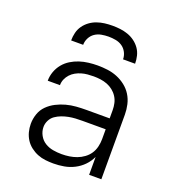

<svg xmlns="http://www.w3.org/2000/svg" viewBox="-135 -846 871 959"><g transform="rotate(20 300.0 -366.0)"><path d="M256 8Q235 8 213.5 5.5Q192 3 172 -5Q152 -13 134.5 -26.5Q117 -40 105.5 -58Q94 -76 88.5 -97Q83 -118 83 -140Q83 -167 92 -193Q101 -219 120 -238Q139 -257 163.5 -269.5Q188 -282 214 -289Q240 -296 267 -298Q294 -300 321 -300H444V-344Q444 -362 440 -380Q436 -398 426 -413.5Q416 -429 401.5 -440.5Q387 -452 370 -458.5Q353 -465 334.5 -467.5Q316 -470 298 -470Q282 -470 265.5 -468.5Q249 -467 233.5 -462.5Q218 -458 203.5 -450Q189 -442 178 -430Q167 -418 160.5 -403Q154 -388 154 -371H89Q89 -396 97.5 -419.5Q106 -443 121.5 -462Q137 -481 158 -494Q179 -507 202 -514.5Q225 -522 249.5 -525Q274 -528 298 -528Q325 -528 351.5 -524.5Q378 -521 402.5 -511Q427 -501 448 -484.5Q469 -468 483 -445.5Q497 -423 503 -396.5Q509 -370 509 -344V0H444V-95Q432 -69 412 -48.5Q392 -28 366.5 -15Q341 -2 313 3Q285 8 256 8ZM279 -50Q300 -50 320 -53Q340 -56 359 -63Q378 -70 395 -82.5Q412 -95 423 -111.5Q434 -128 439 -148.5Q444 -169 444 -189V-242H321Q302 -242 284 -241Q266 -240 248 -236.5Q230 -233 212.5 -226.5Q195 -220 180 -209.5Q165 -199 156.5 -182Q148 -165 148 -147Q148 -124 159.5 -103Q171 -82 190.5 -70Q210 -58 233 -54Q256 -50 279 -50ZM130 -600Q130 -621 135 -641.5Q140 -662 152 -679Q164 -696 181 -708.5Q198 -721 218 -728Q238 -735 258.5 -737.5Q279 -740 300 -740Q321 -740 341.5 -737.5Q362 -735 382 -728Q402 -721 419 -708.5Q436 -696 448 -679Q460 -662 465 -641.5Q470 -621 470 -600H406Q406 -619 397 -636.5Q388 -654 372.5 -664.5Q357 -675 338 -678.5Q319 -682 300 -682Q281 -682 262 -678.5Q243 -675 227.5 -664.5Q212 -654 203 -636.5Q194 -619 194 -600Z"/></g></svg>

Font: Iosevka SS04 Light Extended
Style: Regular
Weight: 300
Width: 7
Monospace: yes
Designer: Belleve Invis
Foundry: Belleve Invis
Version: Version 19.0.0; ttfautohint (v1.8.4)